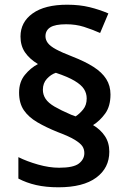

<svg xmlns="http://www.w3.org/2000/svg" viewBox="-20 -787 548 815"><path d="M61 -394Q61 -439 85.5 -469Q110 -499 141 -515Q105 -537 86 -565Q67 -593 67 -632Q67 -693 118.5 -730Q170 -767 265 -767Q318 -767 360.5 -756.5Q403 -746 440 -730L405 -647Q371 -662 336.5 -673Q302 -684 261 -684Q214 -684 193.5 -671Q173 -658 173 -633Q173 -618 183 -604.5Q193 -591 218 -577.5Q243 -564 287 -547Q341 -526 377 -503Q413 -480 431 -451.5Q449 -423 449 -386Q449 -336 426.5 -305Q404 -274 375 -256Q407 -237 425.5 -209Q444 -181 444 -143Q444 -74 388.5 -33Q333 8 228 8Q175 8 133.5 -1.5Q92 -11 58 -29V-120Q94 -102 141.5 -88.5Q189 -75 231 -75Q292 -75 315 -93Q338 -111 338 -137Q338 -154 329.5 -166.5Q321 -179 297.5 -193.5Q274 -208 226 -226Q176 -246 138.5 -268Q101 -290 81 -319.5Q61 -349 61 -394ZM162 -406Q162 -385 173.5 -367.5Q185 -350 211.5 -334.5Q238 -319 282 -300L301 -293Q318 -304 333 -322.5Q348 -341 348 -369Q348 -391 336.5 -409Q325 -427 296.5 -444Q268 -461 217 -478Q196 -471 179 -452.5Q162 -434 162 -406Z"/></svg>

Font: Noto Sans Symbols SemiBold
Style: Regular
Weight: 600
Version: Version 2.002